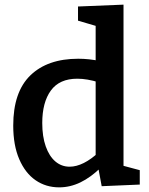

<svg xmlns="http://www.w3.org/2000/svg" viewBox="-20 -796 640 827"><path d="M235 11Q178 11 133.5 -19.5Q89 -50 63 -110Q37 -170 37 -255Q37 -400 111 -471.5Q185 -543 317 -543Q340 -543 364 -540.5Q388 -538 414 -532L392 -518V-695L401 -682L316 -707V-768L512 -776V-68L496 -86L582 -63V-1L418 6L402 -80L415 -75Q371 -32 326.5 -10.5Q282 11 235 11ZM280 -78Q309 -78 341 -94Q373 -110 406 -141L392 -104V-469L407 -441Q355 -457 313 -457Q236 -457 199 -406Q162 -355 162 -266Q162 -208 177 -165.5Q192 -123 218.5 -100.5Q245 -78 280 -78Z"/></svg>

Font: Bitter Thin SemiBold
Style: Regular
Weight: 600
Version: Version 2.002